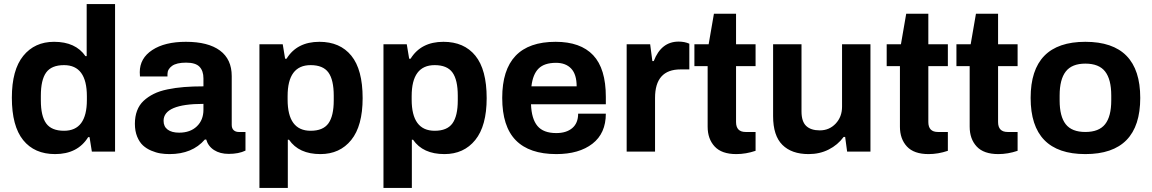

<svg xmlns="http://www.w3.org/2000/svg" viewBox="-20 -743 5646 941"><path d="M250 12.2Q148.9 12.2 93.5 -56.4Q38.1 -125 38.1 -264.2Q38.1 -400.4 94 -469.2Q149.9 -538.1 245.1 -538.1Q350.6 -538.1 398.9 -467.8H404.8V-723.1H543.9V0H430.2L418.9 -70.8H412.1Q360.4 12.2 250 12.2ZM293.9 -102.1Q405.8 -102.1 405.8 -252.9V-271Q405.8 -423.8 293.9 -423.8Q232.4 -423.8 206.3 -387.7Q180.2 -351.6 180.2 -273.9V-251Q180.2 -174.3 206.3 -138.2Q232.4 -102.1 293.9 -102.1Z M811 12.2Q787.6 12.2 766.4 8.8Q745.1 5.4 721.4 -4.6Q697.8 -14.6 680.7 -30.3Q663.6 -45.9 652.3 -73.2Q641.1 -100.6 641.1 -136.2Q641.1 -172.4 651.9 -200.7Q662.6 -229 683.8 -248.8Q705.1 -268.6 733.4 -282.7Q761.7 -296.9 800.8 -304.9Q839.8 -313 882.3 -316.4Q924.8 -319.8 977.1 -319.8V-358.9Q977.1 -395.5 957.8 -415.8Q938.5 -436 892.1 -436Q845.2 -436 823 -419.9Q800.8 -403.8 800.8 -379.9V-368.2H666Q665 -374 665 -389.2Q665 -457.5 726.3 -497.8Q787.6 -538.1 891.1 -538.1Q1000 -538.1 1057.9 -495.4Q1115.7 -452.6 1115.7 -370.1V-130.9Q1115.7 -113.8 1125.2 -105Q1134.8 -96.2 1149.9 -96.2H1183.1V-4.9Q1149.9 11.2 1101.1 11.2Q1058.1 11.2 1029.1 -7.6Q1000 -26.4 990.7 -59.1H983.9Q922.4 12.2 811 12.2ZM857.9 -92.8Q912.6 -92.8 944.8 -123.8Q977.1 -154.8 977.1 -205.1V-233.9Q781.7 -233.9 781.7 -150.9Q781.7 -122.6 801.8 -107.7Q821.8 -92.8 857.9 -92.8Z M1251.5 178.2V-525.9H1365.7L1377.4 -455.1H1384.3Q1435.5 -538.1 1545.4 -538.1Q1646.5 -538.1 1701.9 -470Q1757.3 -401.9 1757.3 -262.2Q1757.3 -126 1701.4 -56.9Q1645.5 12.2 1550.3 12.2Q1444.8 12.2 1396.5 -58.1H1390.6V178.2ZM1502.4 -102.1Q1563.5 -102.1 1589.6 -138.4Q1615.7 -174.8 1615.7 -251V-273.9Q1615.7 -351.6 1589.6 -387.7Q1563.5 -423.8 1502.4 -423.8Q1389.6 -423.8 1389.6 -272V-254.9Q1389.6 -102.1 1502.4 -102.1Z M1859.4 178.2V-525.9H1973.6L1985.4 -455.1H1992.2Q2043.5 -538.1 2153.3 -538.1Q2254.4 -538.1 2309.8 -470Q2365.2 -401.9 2365.2 -262.2Q2365.2 -126 2309.3 -56.9Q2253.4 12.2 2158.2 12.2Q2052.7 12.2 2004.4 -58.1H1998.5V178.2ZM2110.4 -102.1Q2171.4 -102.1 2197.5 -138.4Q2223.6 -174.8 2223.6 -251V-273.9Q2223.6 -351.6 2197.5 -387.7Q2171.4 -423.8 2110.4 -423.8Q1997.6 -423.8 1997.6 -272V-254.9Q1997.6 -102.1 2110.4 -102.1Z M2706.5 12.2Q2574.7 12.2 2508.1 -55.4Q2441.4 -123 2441.4 -263.2Q2441.4 -538.1 2703.1 -538.1Q2825.2 -538.1 2887.2 -472.4Q2949.2 -406.7 2949.2 -268.1V-231.9H2582.5Q2585 -160.6 2614 -125.7Q2643.1 -90.8 2706.5 -90.8Q2755.9 -90.8 2784.7 -115.2Q2813.5 -139.6 2813.5 -186H2949.2Q2949.2 -89.4 2883.5 -38.6Q2817.9 12.2 2706.5 12.2ZM2584.5 -319.8H2806.2Q2806.2 -378.4 2779.5 -406.7Q2752.9 -435.1 2705.1 -435.1Q2647.9 -435.1 2619.6 -407Q2591.3 -378.9 2584.5 -319.8Z M3051.3 0V-525.9H3166.5L3177.2 -443.8H3184.1Q3220.7 -539.1 3306.2 -539.1Q3335.4 -539.1 3358.4 -528.8V-402.8H3315.4Q3190.4 -402.8 3190.4 -263.2V0Z M3588.4 12.2Q3517.1 12.2 3482.7 -24.9Q3448.2 -62 3448.2 -122.1V-418.9H3383.3V-525.9H3453.1L3479 -675.8H3587.4V-525.9H3683.1V-418.9H3587.4V-145Q3587.4 -96.2 3634.3 -96.2H3683.1V-3.9Q3635.7 12.2 3588.4 12.2Z M3942.9 12.2Q3859.9 12.2 3814.5 -33Q3769 -78.1 3769 -173.8V-525.9H3908.2V-196.8Q3908.2 -147.5 3931.2 -125.7Q3954.1 -104 3998 -104Q4044.4 -104 4075.7 -137.2Q4106.9 -170.4 4106.9 -220.2V-525.9H4246.1V0H4131.8L4122.1 -71.8H4114.7Q4085.9 -32.7 4041.7 -10.3Q3997.6 12.2 3942.9 12.2Z M4530.8 12.2Q4459.5 12.2 4425 -24.9Q4390.6 -62 4390.6 -122.1V-418.9H4325.7V-525.9H4395.5L4421.4 -675.8H4529.8V-525.9H4625.5V-418.9H4529.8V-145Q4529.8 -96.2 4576.7 -96.2H4625.5V-3.9Q4578.1 12.2 4530.8 12.2Z M4872.6 12.2Q4801.3 12.2 4766.8 -24.9Q4732.4 -62 4732.4 -122.1V-418.9H4667.5V-525.9H4737.3L4763.2 -675.8H4871.6V-525.9H4967.3V-418.9H4871.6V-145Q4871.6 -96.2 4918.5 -96.2H4967.3V-3.9Q4919.9 12.2 4872.6 12.2Z M5299.3 12.2Q5031.2 12.2 5031.2 -263.2Q5031.2 -538.1 5299.3 -538.1Q5568.4 -538.1 5568.4 -263.2Q5568.4 12.2 5299.3 12.2ZM5299.3 -96.2Q5366.2 -96.2 5396.2 -134.3Q5426.3 -172.4 5426.3 -251V-274.9Q5426.3 -354 5396.2 -392.6Q5366.2 -431.2 5299.3 -431.2Q5233.4 -431.2 5203.4 -392.6Q5173.3 -354 5173.3 -274.9V-251Q5173.3 -172.4 5203.1 -134.3Q5232.9 -96.2 5299.3 -96.2Z"/></svg>

Font: Archivo
Style: Bold
Weight: 700
Designer: Hector Gatti
Foundry: Omnibus-Type
Version: Version 2.001